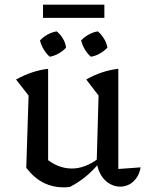

<svg xmlns="http://www.w3.org/2000/svg" viewBox="-20 -797 629 826"><path d="M489 -70 585 -77Q580 -49 566.5 -30.5Q553 -12 535 -3Q517 6 497 6Q474 6 452.5 -6Q431 -18 416 -41.5Q401 -65 396 -99L404 -386L351 -455Q418 -493 489 -501ZM281 7Q274 8 267.5 8.5Q261 9 255 9Q206 9 166 -11.5Q126 -32 93 -75L172 -120Q227 -72 289 -72Q346 -72 403 -115L406 -95Q378 -61 347 -36Q316 -11 281 7ZM93 -75 103 -386 49 -455Q118 -493 187 -501V-88ZM224 -662Q240 -649 251 -630.5Q262 -612 264 -592Q252 -578 232.5 -567Q213 -556 194 -553Q179 -566 168 -584.5Q157 -603 152 -623Q166 -638 185 -648.5Q204 -659 224 -662ZM401 -662Q416 -649 427.5 -630.5Q439 -612 442 -592Q429 -578 410 -567Q391 -556 371 -553Q356 -566 345 -584.5Q334 -603 329 -623Q343 -638 362 -648.5Q381 -659 401 -662ZM165 -720V-777H429V-720Z"/></svg>

Font: Piazzolla Thin Medium
Style: Regular
Weight: 500
Version: Version 2.005